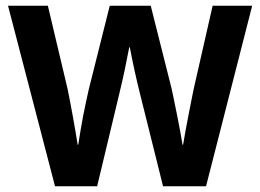

<svg xmlns="http://www.w3.org/2000/svg" viewBox="-20 -650 908 670"><path d="M147 -630 216 -339Q219 -326 223.5 -301Q228 -276 233.5 -247.5Q239 -219 243.5 -191Q248 -163 251 -145H253Q256 -164 260.5 -191.5Q265 -219 270.5 -247.5Q276 -276 281.5 -300.5Q287 -325 290 -339L363 -630H506L579 -340Q582 -327 587 -302Q592 -277 598 -248Q604 -219 609 -191Q614 -163 617 -145H619Q622 -164 627 -191.5Q632 -219 637.5 -247Q643 -275 648 -300.5Q653 -326 656 -340L722 -630H860L699 0H549L468 -325Q458 -365 449.5 -404Q441 -443 433 -485H431Q423 -443 415 -405Q407 -367 397 -326L319 0H172L8 -630Z"/></svg>

Font: Mukta Malar
Style: Bold
Weight: 700
Designer: Aadarsh Rajan, Girish Dalvi, Yashodeep Gholap
Foundry: Ek Type
Version: Version 2.538;PS 1.000;hotconv 16.6.51;makeotf.lib2.5.65220;